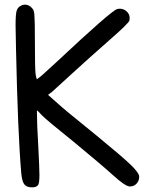

<svg xmlns="http://www.w3.org/2000/svg" viewBox="-20 -807 665 825"><path d="M86.9 -787.1Q105.5 -787.1 119.1 -770.5Q127 -762.7 127.9 -739.3Q129.9 -715.8 129.9 -637.7Q129.9 -514.6 132.8 -489.3Q135.7 -470.7 138.7 -465.8L141.6 -468.8Q151.4 -473.6 226.6 -543.9Q456.1 -758.8 482.4 -767.6Q487.3 -769.5 495.1 -769.5Q511.7 -769.5 524.4 -757.8Q537.1 -746.1 537.1 -729.5Q537.1 -723.6 536.1 -718.8Q532.2 -706.1 449.2 -633.8Q360.4 -555.7 290 -491.2Q213.9 -420.9 200.2 -409.2H199.2L186.5 -399.4L230.5 -360.4Q251 -340.8 393.6 -225.6Q506.8 -132.8 542 -98.6Q578.1 -63.5 578.1 -47.9Q578.1 -30.3 566.9 -18.1Q555.7 -5.9 539.1 -5.9H537.1Q518.6 -5.9 463.9 -55.7Q418.9 -96.7 295.9 -198.2Q183.6 -288.1 160.2 -311.5Q145.5 -328.1 138.7 -333Q138.7 -329.1 138.7 -323.2Q138.7 -274.4 144.5 -178.7Q149.4 -81.1 149.4 -55.7Q149.4 -37.1 147.9 -25.9Q146.5 -14.6 142.6 -10.7Q135.7 -2 117.2 -2Q93.8 -2 84 -15.6Q74.2 -29.3 71.3 -63.5Q56.6 -233.4 48.8 -596.7Q46.9 -684.6 46.9 -698.2Q46.9 -747.1 51.8 -761.7Q56.6 -776.4 71.3 -783.2Q79.1 -787.1 86.9 -787.1Z"/></svg>

Font: sage sans
Style: Regular
Weight: 400
Version: Version 001.032